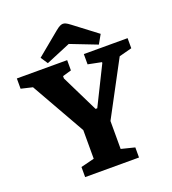

<svg xmlns="http://www.w3.org/2000/svg" viewBox="-169 -960 959 1072"><g transform="rotate(-20 311.0 -423.5)"><path d="M152 0V-60L232 -80V-250L50 -571L-18 -587V-648H281V-587L229 -572V-558L337 -338H347L460 -566V-571L380 -587V-648H640V-588L564 -568L392 -246V-80L472 -60V0ZM174 -669 146 -711 283 -824Q300 -838 310 -842.5Q320 -847 327 -847Q335 -847 344 -843Q353 -839 370 -826L507 -722L477 -669L320 -730Z"/></g></svg>

Font: Faustina ExtraBold
Style: Regular
Weight: 800
Designer: Alfonso Garcia
Foundry: http://www.omnibus-type.com
Version: Version 1.200